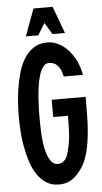

<svg xmlns="http://www.w3.org/2000/svg" viewBox="-61 -950 529 998"><g transform="rotate(-5 203.5 -450.5)"><path d="M383 -431V-416Q383 -380 382.5 -335.5Q382 -291 378 -245Q374 -199 364.5 -156.5Q355 -114 338 -82Q317 -43 285 -16Q253 11 206 11Q166 11 137.5 -8.5Q109 -28 89.5 -59Q70 -90 58 -129.5Q46 -169 39 -210Q32 -251 30 -289Q28 -327 28 -355Q28 -384 30 -423.5Q32 -463 38.5 -504.5Q45 -546 56.5 -586.5Q68 -627 88 -659Q108 -691 137.5 -710.5Q167 -730 208 -730Q240 -730 268.5 -715Q297 -700 319.5 -674.5Q342 -649 357.5 -616Q373 -583 379 -546H279Q272 -582 254.5 -602.5Q237 -623 208 -623Q190 -623 177.5 -606.5Q165 -590 157 -563.5Q149 -537 144.5 -505.5Q140 -474 138 -444.5Q136 -415 135.5 -390.5Q135 -366 135 -355Q135 -343 135 -319Q135 -295 136.5 -266Q138 -237 142 -207Q146 -177 154.5 -152.5Q163 -128 176 -112Q189 -96 209 -96Q223 -96 233 -102Q243 -108 249.5 -117Q256 -126 260 -137.5Q264 -149 267 -161Q279 -209 281 -251Q283 -293 283 -341H206V-431ZM153 -912H253L305 -771H240L203 -832L166 -771H101Z"/></g></svg>

Font: Osterbar
Style: Regular
Weight: 500
Width: 3
Designer: Peter Wiegel, Basierend auf Erbar schmal-halbfette Grotesk v. Jacob Erbar
Foundry: Peter Wiegel
Version: Version 1.0